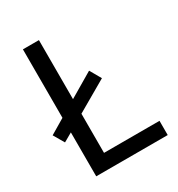

<svg xmlns="http://www.w3.org/2000/svg" viewBox="-171 -824 865 935"><g transform="rotate(-30 262.0 -357.0)"><path d="M97 0H499V-80H187V-300L360 -400L324 -463L187 -382V-714H97V-329L13 -279L48 -219L97 -247Z"/></g></svg>

Font: Noto Sans Hebrew Droid Medium
Style: Regular
Weight: 500
Designer: Monotype Design Team
Foundry: Monotype Imaging Inc.
Version: Version 1.100